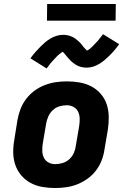

<svg xmlns="http://www.w3.org/2000/svg" viewBox="-20 -937 640 965"><path d="M257 8Q224 8 192.5 2.5Q161 -3 134 -17.5Q107 -32 87 -55.5Q67 -79 57 -108Q47 -137 46.5 -169.5Q46 -202 52 -235L68 -335Q73 -363 83.5 -390Q94 -417 112 -440.5Q130 -464 154 -481.5Q178 -499 205.5 -509.5Q233 -520 260.5 -524Q288 -528 316 -528Q349 -528 380.5 -522.5Q412 -517 439.5 -502.5Q467 -488 487 -464.5Q507 -441 516.5 -412Q526 -383 526.5 -350.5Q527 -318 522 -285L505 -185Q501 -157 490.5 -130Q480 -103 462 -79.5Q444 -56 419.5 -38.5Q395 -21 368 -10.5Q341 0 313 4Q285 8 257 8ZM257 -112Q276 -112 294.5 -117.5Q313 -123 328 -136.5Q343 -150 351 -168Q359 -186 361 -204L378 -304Q381 -323 380.5 -341.5Q380 -360 372.5 -375.5Q365 -391 349.5 -399.5Q334 -408 316 -408Q297 -408 278.5 -402.5Q260 -397 245.5 -383.5Q231 -370 223 -352Q215 -334 212 -316L195 -216Q192 -197 192.5 -178.5Q193 -160 200.5 -144.5Q208 -129 223.5 -120.5Q239 -112 257 -112ZM214 -593 133 -644Q146 -662 158.5 -676Q171 -690 183 -702Q195 -714 206.5 -724Q218 -734 233 -743Q248 -752 264.5 -757Q281 -762 298 -762Q303 -762 308 -761.5Q313 -761 317.5 -760Q322 -759 326.5 -758Q331 -757 335.5 -755Q340 -753 345 -751Q350 -749 353.5 -746.5Q357 -744 361 -741Q365 -738 369 -734.5Q373 -731 376.5 -728Q380 -725 383 -721.5Q386 -718 389 -715Q392 -712 394 -708.5Q396 -705 400 -700.5Q404 -696 407.5 -692.5Q411 -689 414.5 -685.5Q418 -682 417 -681Q417 -680 416 -680H414Q414 -681 418 -683Q422 -685 425 -687Q428 -689 432 -692Q436 -695 437.5 -697Q439 -699 441 -700.5Q443 -702 445.5 -704Q448 -706 449.5 -708.5Q451 -711 453.5 -713Q456 -715 458.5 -718Q461 -721 463.5 -723.5Q466 -726 469 -729Q472 -732 474.5 -735.5Q477 -739 480 -742.5Q483 -746 485.5 -749.5Q488 -753 491.5 -757Q495 -761 498 -765L579 -715Q566 -697 553.5 -682.5Q541 -668 529 -656.5Q517 -645 505.5 -635Q494 -625 479 -616Q464 -607 448 -602Q432 -597 415 -597Q410 -597 405 -597.5Q400 -598 395 -599Q390 -600 385.5 -601Q381 -602 376.5 -604Q372 -606 367.5 -608Q363 -610 359.5 -612.5Q356 -615 352 -618Q348 -621 344 -624Q340 -627 336.5 -630.5Q333 -634 330 -637.5Q327 -641 324 -644Q321 -647 318.5 -650Q316 -653 312 -658Q308 -663 305 -666.5Q302 -670 298.5 -673.5Q295 -677 295 -678Q295 -679 296 -679L298 -678L294 -676Q290 -674 287.5 -672Q285 -670 280.5 -666.5Q276 -663 274.5 -661.5Q273 -660 271 -658.5Q269 -657 267 -655Q265 -653 263 -650.5Q261 -648 258.5 -645.5Q256 -643 253.5 -640.5Q251 -638 248.5 -635Q246 -632 243 -629Q240 -626 237.5 -623Q235 -620 232 -616.5Q229 -613 226.5 -609Q224 -605 221 -601.5Q218 -598 214 -593ZM216 -833 217 -917H562L561 -833Z"/></svg>

Font: Iosevka Aile Heavy
Style: Italic
Weight: 900
Italic angle: -9°
Designer: Belleve Invis
Foundry: Belleve Invis
Version: Version 31.1.0; ttfautohint (v1.8.4)